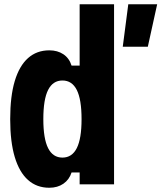

<svg xmlns="http://www.w3.org/2000/svg" viewBox="-20 -868 760 904"><path d="M212 16Q153 16 112 -20.5Q71 -57 49.5 -128.5Q28 -200 28 -307Q28 -415 49.5 -486.5Q71 -558 112 -594.5Q153 -631 212 -631Q251 -631 278.5 -612.5Q306 -594 317 -559H355V-848H517V0H355V-56H317Q306 -22 278.5 -3Q251 16 212 16ZM364 -307Q364 -400 341.5 -444.5Q319 -489 274 -489Q229 -489 206.5 -444.5Q184 -400 184 -307Q184 -215 206.5 -170.5Q229 -126 274 -126Q319 -126 341.5 -170.5Q364 -215 364 -307ZM558 -648 584 -848H720L676 -648Z"/></svg>

Font: Martian Mono SemiCondensed
Style: Bold
Weight: 700
Width: 4
Designer: Roman Shamin
Foundry: Evil Martians
Version: Version 1.000